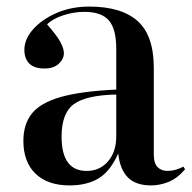

<svg xmlns="http://www.w3.org/2000/svg" viewBox="-20 -549 582 583"><path d="M191 14Q125 14 88 -21.5Q51 -57 51 -121Q51 -172 77 -204.5Q103 -237 164.5 -254.5Q226 -272 333 -277V-401Q333 -461 310.5 -487Q288 -513 236 -513Q204 -513 172 -502.5Q140 -492 123 -475Q153 -441 163.5 -421Q174 -401 174 -388Q174 -370 158.5 -355.5Q143 -341 115 -341Q84 -341 69 -356Q54 -371 54 -398Q54 -430 80.5 -460Q107 -490 151.5 -509.5Q196 -529 251 -529Q349 -529 398 -485Q447 -441 447 -343V-80Q447 -53 458.5 -41.5Q470 -30 489 -30Q512 -30 537 -43L542 -35Q518 -7 491.5 3.5Q465 14 439 14Q392 14 368 -10.5Q344 -35 339 -83Q315 -29 279.5 -7.5Q244 14 191 14ZM243 -30Q283 -30 308 -59Q333 -88 333 -135V-262Q242 -260 204.5 -233Q167 -206 167 -134Q167 -30 243 -30Z"/></svg>

Font: Literata 72pt Medium
Style: Regular
Weight: 500
Designer: Latin by Veronika Burian and Jose Scaglione. Greek by Irene Vlachou. Cyrillic by Vera Evstafieva.
Foundry: TypeTogether
Version: Version 3.002